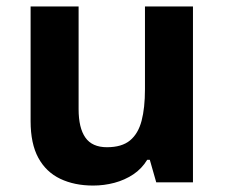

<svg xmlns="http://www.w3.org/2000/svg" viewBox="-20 -566 697 596"><path d="M579 -546V0H465L445 -70H437Q420 -42 393.5 -24.5Q367 -7 335 1.5Q303 10 269 10Q211 10 167 -11Q123 -32 99 -76Q75 -120 75 -190V-546H224V-227Q224 -169 245 -139Q266 -109 312 -109Q358 -109 383.5 -130Q409 -151 419.5 -191Q430 -231 430 -289V-546Z"/></svg>

Font: Noto Sans Myanmar
Style: Regular
Weight: 400
Designer: Monotype Design Team
Foundry: Monotype Imaging Inc.
Version: Version 2.107